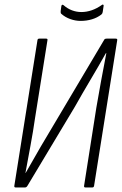

<svg xmlns="http://www.w3.org/2000/svg" viewBox="-20 -825 536 845"><path d="M49 0Q42 0 43 -7L145 -649Q146 -655 153 -655H183Q190 -655 189 -649L134 -304Q126 -248 114.5 -186Q103 -124 92 -64H93Q125 -121 159.5 -180Q194 -239 229 -297L438 -649Q440 -653 442.5 -654Q445 -655 449 -655H489Q497 -655 496 -649L394 -7Q393 0 386 0H356Q349 0 350 -7L404 -351Q414 -408 425 -469.5Q436 -531 448 -591H446Q414 -534 378 -473.5Q342 -413 310 -356L100 -6Q98 -3 95.5 -1.5Q93 0 90 0ZM335 -733Q312 -733 289.5 -741Q267 -749 250 -764Q246 -767 247 -776L250 -798Q251 -803 253.5 -804Q256 -805 260 -802Q277 -787 297 -779.5Q317 -772 338 -772Q384 -772 428 -803Q431 -806 434 -804.5Q437 -803 436 -799L432 -772Q431 -765 426 -761Q408 -747 384.5 -740Q361 -733 335 -733Z"/></svg>

Font: Sofia Sans Condensed Light
Style: Italic
Weight: 300
Italic angle: -9°
Version: Version 4.100